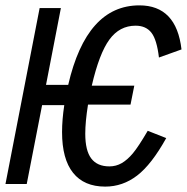

<svg xmlns="http://www.w3.org/2000/svg" viewBox="-41 -689 699 719"><path d="M288.6 -297.4Q278.3 -232.9 278.3 -188Q278.3 -125 300.8 -95.5Q323.2 -65.9 368.7 -65.9Q393.6 -65.9 414.8 -78.1Q436 -90.3 456.5 -114.7Q477.1 -139.2 512.2 -199.2L581.5 -171.9Q526.4 -72.8 472.4 -31.5Q418.5 9.8 353 9.8Q273.9 9.8 232.7 -41.7Q191.4 -93.3 191.4 -194.3Q191.4 -240.7 199.7 -295.4H116.7L59.1 0H-20.5L107.4 -658.7H187L131.3 -371.1H214.4Q283.2 -668.9 481 -668.9Q619.6 -668.9 638.7 -503.9L554.2 -473.6Q546.4 -540.5 525.9 -566.7Q505.4 -592.8 466.8 -592.8Q406.7 -592.8 368.7 -540.8Q330.6 -488.8 302.7 -368.2H461.9L447.8 -297.4Z"/></svg>

Font: Liberation Mono
Style: Italic
Weight: 400
Italic angle: -12°
Monospace: yes
Designer: Steve Matteson
Foundry: Ascender Corporation
Version: Version 2.1.5